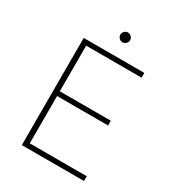

<svg xmlns="http://www.w3.org/2000/svg" viewBox="-201 -969 989 1086"><g transform="rotate(30 293.5 -426.0)"><path d="M111 0H517V-31H145V-340H478V-371H145V-669H507V-700H111ZM313 -788C330 -788 345 -803 345 -820C345 -837 330 -852 313 -852C296 -852 281 -837 281 -820C281 -803 296 -788 313 -788Z"/></g></svg>

Font: Chess Sans ExtraLight
Style: Regular
Weight: 275
Designer: Wolf Bōese
Foundry: Wolf Bōese
Version: Version 7.223;Glyphs 3.3 (3306)